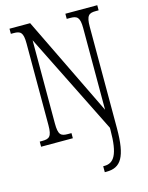

<svg xmlns="http://www.w3.org/2000/svg" viewBox="-138 -798 862 1122"><g transform="rotate(-15 293.0 -237.0)"><path d="M353 240H364C450 240 488 185 488 10V-603C488 -672 504 -683 546 -683H563V-714H370V-683H391C433 -683 449 -672 449 -605V-112L157 -714H32V-683H48C90 -683 106 -673 106 -605V-111C106 -41 90 -31 46 -31H32V0H224V-31H203C160 -31 145 -41 145 -111V-614L449 -3V10C449 161 417 204 360 204H353Z"/></g></svg>

Font: Noto Serif Georgian ExtraCondensed Light
Style: Regular
Weight: 300
Width: 2
Designer: Monotype Design Team, Akaki Razmadze
Foundry: Google LLC
Version: Version 2.003